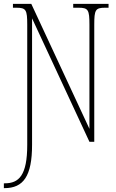

<svg xmlns="http://www.w3.org/2000/svg" viewBox="-31 -734 603 994"><path d="M-11 240H-8C90 240 135 178 135 16V-639L432 0H457V-606C457 -683 463 -694 513 -694H531V-714H348V-694H376C426 -694 432 -683 432 -606V-67L131 -714H36V-694H54C104 -694 110 -683 110 -606V16C110 174 67 215 -6 215H-11Z"/></svg>

Font: Noto Serif ExtraCondensed Thin
Style: Regular
Weight: 100
Width: 2
Designer: Monotype Design Team
Foundry: Monotype Imaging Inc.
Version: Version 2.013